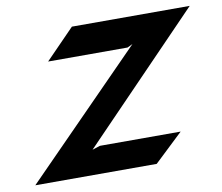

<svg xmlns="http://www.w3.org/2000/svg" viewBox="-68 -661 858 743"><g transform="rotate(-10 361.0 -290.0)"><path d="M13 0H490L603 -107H286L255 -97L722 -580H259L145 -463H457L478 -473Z"/></g></svg>

Font: Charger EcoBlack
Style: Obl
Weight: 1000
Designer: Jasper
Foundry: Cannot Into Space Fonts
Version: Version 1.1